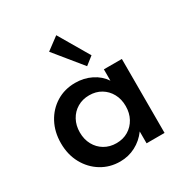

<svg xmlns="http://www.w3.org/2000/svg" viewBox="-191 -984 1106 1151"><g transform="rotate(-30 362.0 -408.0)"><path d="M312 16Q241 16 183.2 -19.2Q125.5 -54.5 91.8 -116Q58 -177.5 58 -256.5Q58 -334.5 90.8 -395.8Q123.5 -457 181 -492.5Q238.5 -528 312 -528Q372 -528 422.5 -503Q473 -478 502.5 -433.5V-512H627V0H502.5V-82Q468.5 -35.5 419.2 -9.8Q370 16 312 16ZM347.5 -90.5Q394 -90.5 429.5 -111.8Q465 -133 485.5 -170.5Q506 -208 506 -256Q506 -304.5 485.5 -341.8Q465 -379 429.5 -400.2Q394 -421.5 347.5 -421.5Q301.5 -421.5 265.5 -400.2Q229.5 -379 209 -341.5Q188.5 -304 188.5 -256Q188.5 -208 209 -170.5Q229.5 -133 265.5 -111.8Q301.5 -90.5 347.5 -90.5ZM425 -578.5 271 -767.5 357.5 -832 480.5 -622Z"/></g></svg>

Font: Spartan Thin SemiBold
Style: Regular
Weight: 600
Version: Version 1.004